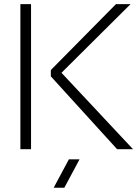

<svg xmlns="http://www.w3.org/2000/svg" viewBox="-20 -718 675 924"><path d="M129.4 -698.2V0H78.1V-698.2ZM608.4 -698.2 275.9 -367.7 620.1 0H543.5L224.6 -350.6V-380.9L538.1 -698.2ZM362.8 48.8 289.6 185.5H238.3L311.5 48.8Z"/></svg>

Font: Sansation Light
Style: Light
Weight: 300
Designer: Bernd Montag
Version: Version 1.301